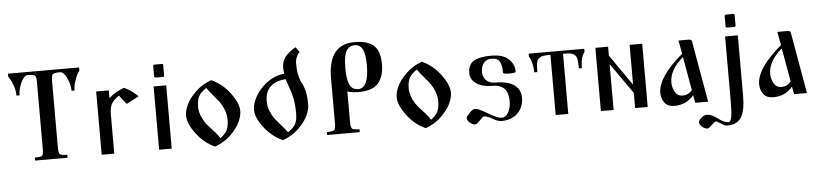

<svg xmlns="http://www.w3.org/2000/svg" viewBox="-50 -1006 6438 1512"><g transform="rotate(-5 3169.5 -250.0)"><path d="M450.2 0V-23.4C418.3 -23.4 398.8 -26.7 391.6 -33.2C384.4 -39.7 380.9 -57.3 380.9 -85.9V-612.3C380.9 -641 384.4 -658.7 391.6 -665.5C398.8 -672.4 418.3 -675.8 450.2 -675.8C469.1 -675.8 486.7 -658.2 502.9 -623C519.2 -587.9 527.3 -554.4 527.3 -522.5H550.8C550.8 -547.2 555.5 -573.1 564.9 -600.1C574.4 -627.1 582 -645.2 587.9 -654.3C593.8 -663.4 598.6 -670.6 602.5 -675.8V-700.2H40V-675.8L52.7 -656.2C61.8 -643.2 70.6 -623.9 79.1 -598.1C87.6 -572.4 91.8 -547.2 91.8 -522.5H116.2C116.2 -554.4 124.3 -587.9 140.6 -623C156.9 -658.2 174.5 -675.8 193.4 -675.8C224.6 -675.8 243.8 -672.5 251 -666C258.1 -659.5 261.7 -641.6 261.7 -612.3V-85.9C261.7 -57.3 258.3 -39.7 251.5 -33.2C244.6 -26.7 225.3 -23.4 193.4 -23.4V0Z M719.7 -500V0H819.3V-309.6C819.3 -344.1 824.5 -371.4 835 -391.6C845.4 -411.8 865.9 -432 896.5 -452.1C902.3 -441.1 920.6 -417.6 951.2 -381.8L1049.8 -432.6C1014.6 -467.8 978.2 -493.5 940.4 -509.8C894.9 -494.1 854.5 -470.4 819.3 -438.5V-500Z M1195.3 -568.4H1253.9C1260.4 -568.4 1263.7 -571.6 1263.7 -578.1V-661.1C1263.7 -667.6 1260.4 -670.9 1253.9 -670.9H1195.3C1192.7 -670.9 1190.3 -669.9 1188 -668C1185.7 -666 1184.6 -663.7 1184.6 -661.1V-578.1C1184.6 -575.5 1185.7 -573.2 1188 -571.3C1190.3 -569.3 1192.7 -568.4 1195.3 -568.4ZM1173.8 -500V0H1273.4V-500Z M1662.1 -47.9C1656.2 -60.2 1644.4 -76.7 1626.5 -97.2C1608.6 -117.7 1591.3 -136.9 1574.7 -154.8C1558.1 -172.7 1543 -195.8 1529.3 -224.1C1515.6 -252.4 1508.8 -280.9 1508.8 -309.6C1508.8 -344.1 1514 -371.4 1524.4 -391.6C1534.8 -411.8 1555.3 -432 1585.9 -452.1C1592.4 -441.1 1604.8 -424.8 1623 -403.3C1641.3 -381.8 1657.9 -362 1672.9 -343.8C1687.8 -325.5 1701.3 -302.6 1713.4 -274.9C1725.4 -247.2 1731.4 -219.4 1731.4 -191.4C1731.4 -156.9 1726.9 -129.6 1717.8 -109.4C1708.7 -89.2 1690.1 -68.7 1662.1 -47.9ZM1629.9 -509.8C1581.1 -492.8 1538.9 -467 1503.4 -432.1C1467.9 -397.3 1443.2 -364.1 1429.2 -332.5C1415.2 -300.9 1408.2 -272.8 1408.2 -248C1408.2 -207 1428.5 -159.3 1469.2 -105C1509.9 -50.6 1558.6 -11.1 1615.2 13.7C1664.1 -3.3 1706.2 -29.1 1741.7 -64C1777.2 -98.8 1801.9 -132 1815.9 -163.6C1829.9 -195.1 1836.9 -223.3 1836.9 -248C1836.9 -289.1 1816.6 -336.8 1775.9 -391.1C1735.2 -445.5 1686.5 -485 1629.9 -509.8Z M2207 -509.8C2160.2 -506.5 2115.9 -489.7 2074.2 -459.5C2032.6 -429.2 2000.7 -394.5 1978.5 -355.5C1956.4 -316.4 1945.3 -280.3 1945.3 -247.1C1945.3 -206.1 1965.7 -159.2 2006.3 -106.4C2047 -53.7 2095.7 -15 2152.3 9.8C2201.2 -7.2 2243.3 -33 2278.8 -67.9C2314.3 -102.7 2339 -135.9 2353 -167.5C2367 -199.1 2374 -227.2 2374 -252C2374 -294.3 2370.6 -329.8 2363.8 -358.4C2356.9 -387 2349.3 -408 2340.8 -421.4C2332.4 -434.7 2324.7 -455.1 2317.9 -482.4C2311 -509.8 2307.6 -543.6 2307.6 -584C2307.6 -600.9 2310.9 -616.9 2317.4 -631.8C2323.9 -646.8 2329.1 -656.4 2333 -660.6C2336.9 -664.9 2340.2 -668 2342.8 -669.9L2314.5 -710L2303.7 -704.1C2295.9 -700.2 2286.5 -694 2275.4 -685.5C2264.3 -677.1 2253.3 -667.3 2242.2 -656.2C2231.1 -645.2 2221.8 -631.2 2214.4 -614.3C2206.9 -597.3 2203.1 -579.4 2203.1 -560.5C2203.1 -546.2 2204.4 -529.3 2207 -509.8ZM2214.8 -466.8C2218.1 -453.1 2225.6 -430.8 2237.3 -399.9C2249 -369 2258 -337.6 2264.2 -305.7C2270.3 -273.8 2273.4 -235.4 2273.4 -190.4C2273.4 -155.9 2268.2 -128.6 2257.8 -108.4C2247.4 -88.2 2226.9 -68 2196.3 -47.9C2189.8 -58.9 2177.4 -74.9 2159.2 -95.7C2141 -116.5 2124.3 -135.9 2109.4 -153.8C2094.4 -171.7 2080.9 -194.2 2068.8 -221.2C2056.8 -248.2 2050.8 -275.7 2050.8 -303.7C2050.8 -404 2105.5 -458.3 2214.8 -466.8Z M2690.4 -328.1C2715.8 -319.7 2745.1 -315.4 2778.3 -315.4C2851.2 -315.4 2903.2 -332.8 2934.1 -367.7C2965 -402.5 2980.5 -453.1 2980.5 -519.5C2980.5 -584.6 2965.2 -632.6 2934.6 -663.6C2904 -694.5 2851.9 -710 2778.3 -710C2640.3 -710 2571.3 -620.4 2571.3 -441.4V-85.9C2571.3 -57.3 2567.7 -39.7 2560.5 -33.2C2553.4 -26.7 2533.9 -23.4 2502 -23.4V0H2759.8V-23.4C2727.9 -23.4 2708.3 -26.7 2701.2 -33.2C2694 -39.7 2690.4 -57.3 2690.4 -85.9ZM2690.4 -512.7C2690.4 -578.4 2698.1 -623.7 2713.4 -648.4C2728.7 -673.2 2750.3 -685.5 2778.3 -685.5C2807 -685.5 2828 -672.7 2841.3 -647C2854.7 -621.3 2861.3 -578.8 2861.3 -519.5C2861.3 -399.1 2833.7 -338.9 2778.3 -338.9C2746.4 -338.9 2723.8 -352.5 2710.4 -379.9C2697.1 -407.2 2690.4 -451.5 2690.4 -512.7Z M3327.1 -47.9C3321.3 -60.2 3309.4 -76.7 3291.5 -97.2C3273.6 -117.7 3256.3 -136.9 3239.7 -154.8C3223.1 -172.7 3208 -195.8 3194.3 -224.1C3180.7 -252.4 3173.8 -280.9 3173.8 -309.6C3173.8 -344.1 3179 -371.4 3189.5 -391.6C3199.9 -411.8 3220.4 -432 3251 -452.1C3257.5 -441.1 3269.9 -424.8 3288.1 -403.3C3306.3 -381.8 3322.9 -362 3337.9 -343.8C3352.9 -325.5 3366.4 -302.6 3378.4 -274.9C3390.5 -247.2 3396.5 -219.4 3396.5 -191.4C3396.5 -156.9 3391.9 -129.6 3382.8 -109.4C3373.7 -89.2 3355.1 -68.7 3327.1 -47.9ZM3294.9 -509.8C3246.1 -492.8 3203.9 -467 3168.5 -432.1C3133 -397.3 3108.2 -364.1 3094.2 -332.5C3080.2 -300.9 3073.2 -272.8 3073.2 -248C3073.2 -207 3093.6 -159.3 3134.3 -105C3175 -50.6 3223.6 -11.1 3280.3 13.7C3329.1 -3.3 3371.3 -29.1 3406.7 -64C3442.2 -98.8 3467 -132 3481 -163.6C3495 -195.1 3502 -223.3 3502 -248C3502 -289.1 3481.6 -336.8 3440.9 -391.1C3400.2 -445.5 3351.6 -485 3294.9 -509.8Z M3745.1 -38.1C3762.7 -38.1 3784.5 -30.1 3810.5 -14.2C3836.6 1.8 3859.7 9.8 3879.9 9.8C3933.9 9.8 3976.9 -6.2 4008.8 -38.1C4040.7 -70 4056.6 -111 4056.6 -161.1C4056.6 -200.8 4040.7 -233.2 4008.8 -258.3C3976.9 -283.4 3925.8 -295.9 3855.5 -295.9C3824.9 -295.9 3801.3 -305 3784.7 -323.2C3768.1 -341.5 3759.8 -362 3759.8 -384.8C3759.8 -418 3767.4 -443.2 3782.7 -460.4C3798 -477.7 3818.4 -486.3 3843.8 -486.3C3873 -486.3 3893.9 -477.1 3906.2 -458.5C3918.6 -439.9 3924.8 -409.8 3924.8 -368.2C3924.8 -361 3942.1 -357.4 3976.6 -357.4C4008.5 -357.4 4024.4 -361 4024.4 -368.2C4024.4 -406.6 4009.8 -439.8 3980.5 -467.8C3951.2 -495.8 3905.6 -509.8 3843.8 -509.8C3781.2 -509.8 3734.9 -500.7 3704.6 -482.4C3674.3 -464.2 3659.2 -432 3659.2 -385.7C3659.2 -353.8 3674.5 -327 3705.1 -305.2C3735.7 -283.4 3778 -272.5 3832 -272.5C3915.4 -272.5 3957 -229.2 3957 -142.6C3957 -105.5 3950 -75 3936 -51.3C3922 -27.5 3905.3 -15.6 3885.7 -15.6C3861 -15.6 3825 -30.3 3777.8 -59.6C3730.6 -88.9 3697.9 -103.5 3679.7 -103.5C3667.3 -103.5 3652.3 -94.2 3634.8 -75.7C3617.2 -57.1 3608.4 -44.6 3608.4 -38.1C3608.4 -23.8 3615.7 -10.7 3630.4 1C3645 12.7 3658.9 18.6 3671.9 18.6C3679.7 18.6 3692.4 9.1 3710 -9.8C3727.5 -28.6 3739.3 -38.1 3745.1 -38.1Z M4308.6 0H4408.2V-475.6C4434.2 -475.6 4453.5 -474.6 4465.8 -472.7C4478.2 -470.7 4489.4 -465.5 4499.5 -457C4509.6 -448.6 4516 -436.2 4518.6 -419.9C4521.2 -403.6 4522.5 -380.2 4522.5 -349.6H4545.9C4545.9 -405.6 4556.6 -447.6 4578.1 -475.6V-500H4138.7V-475.6L4146.5 -462.9C4151.7 -454.4 4156.9 -439.6 4162.1 -418.5C4167.3 -397.3 4169.9 -374.3 4169.9 -349.6H4194.3C4194.3 -380.2 4195.6 -403.6 4198.2 -419.9C4200.8 -436.2 4207.2 -448.6 4217.3 -457C4227.4 -465.5 4238.6 -470.7 4251 -472.7C4263.3 -474.6 4282.6 -475.6 4308.6 -475.6Z M4766.6 0V-362.3L4936.5 -120.1V0H5036.1V-500H4936.5V-185.5L4766.6 -428.7V-500H4666V0Z M5428.7 -483.4C5426.8 -494.5 5418.9 -500 5405.3 -500H5323.2L5342.8 -393.6C5210.6 -282.9 5144.5 -185.5 5144.5 -101.6C5144.5 -72.9 5152.5 -47.2 5168.5 -24.4C5184.4 -1.6 5210.9 9.8 5248 9.8C5310.5 9.8 5361.3 -13.7 5400.4 -60.5L5412.1 0H5513.7ZM5393.6 -103.5C5375.3 -78.1 5349.9 -65.4 5317.4 -65.4C5290.7 -65.4 5270.8 -77.3 5257.8 -101.1C5244.8 -124.8 5238.3 -149.4 5238.3 -174.8C5238.3 -242.5 5274.4 -306.6 5346.7 -367.2Z M5712.9 -568.4H5771.5C5778 -568.4 5781.2 -571.6 5781.2 -578.1V-661.1C5781.2 -667.6 5778 -670.9 5771.5 -670.9H5712.9C5710.3 -670.9 5707.8 -669.9 5705.6 -668C5703.3 -666 5702.1 -663.7 5702.1 -661.1V-578.1C5702.1 -575.5 5703.3 -573.2 5705.6 -571.3C5707.8 -569.3 5710.3 -568.4 5712.9 -568.4ZM5691.4 -500V8.8C5691.4 64.8 5689.1 106.4 5684.6 133.8C5680 161.1 5671.2 174.8 5658.2 174.8C5636.7 174.8 5610.2 162.6 5578.6 138.2C5547 113.8 5518.6 101.6 5493.2 101.6C5480.1 101.6 5466 108.1 5450.7 121.1C5435.4 134.1 5427.7 144.9 5427.7 153.3C5427.7 167.6 5434.9 180.7 5449.2 192.4C5463.5 204.1 5477.2 210 5490.2 210C5498 210 5510.3 201.7 5526.9 185.1C5543.5 168.5 5554.7 160.2 5560.5 160.2C5567.7 160.2 5580.4 166.8 5598.6 180.2C5616.9 193.5 5633.8 200.2 5649.4 200.2C5699.5 200.2 5735.8 182.8 5758.3 147.9C5780.8 113.1 5792 56 5792 -23.4V-500Z M6210 -483.4C6208 -494.5 6200.2 -500 6186.5 -500H6104.5L6124 -393.6C5991.9 -282.9 5925.8 -185.5 5925.8 -101.6C5925.8 -72.9 5933.8 -47.2 5949.7 -24.4C5965.7 -1.6 5992.2 9.8 6029.3 9.8C6091.8 9.8 6142.6 -13.7 6181.6 -60.5L6193.4 0H6294.9ZM6174.8 -103.5C6156.6 -78.1 6131.2 -65.4 6098.6 -65.4C6071.9 -65.4 6052.1 -77.3 6039.1 -101.1C6026 -124.8 6019.5 -149.4 6019.5 -174.8C6019.5 -242.5 6055.7 -306.6 6127.9 -367.2Z"/></g></svg>

Font: TriodPostnaja
Style: Medium
Weight: 500
Version: 20110805; ttfautohint (v0.96) -l 8 -r 50 -G 200 -x 14 -w "G"